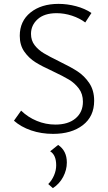

<svg xmlns="http://www.w3.org/2000/svg" viewBox="-20 -684 560 991"><path d="M253 -316Q196 -342 162.5 -363Q129 -384 105.5 -417.5Q82 -451 82 -499Q82 -575 137.5 -619.5Q193 -664 282 -664Q327 -664 372.5 -652Q418 -640 452 -617L420 -568Q391 -590 351.5 -603Q312 -616 272 -616Q209 -616 174.5 -585Q140 -554 140 -509Q140 -475 159 -450.5Q178 -426 206.5 -409Q235 -392 284 -368Q344 -339 379.5 -316Q415 -293 440.5 -255.5Q466 -218 466 -164Q466 -83 407.5 -38Q349 7 254 7Q193 7 140.5 -11Q88 -29 52 -61L89 -113Q124 -79 170 -60Q216 -41 266 -41Q332 -41 370 -73Q408 -105 408 -159Q408 -199 387 -227Q366 -255 336 -273Q306 -291 253 -316ZM229 266Q248 247 259 221Q270 195 270 169Q270 116 239 97L280 64Q325 94 325 155Q325 193 306 229Q287 265 253 287Z"/></svg>

Font: Ysabeau SC Semilight
Style: Regular
Weight: 300
Designer: Christian Thalmann (Catharsis Fonts)
Version: Version 0.003